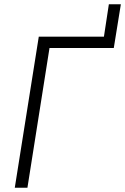

<svg xmlns="http://www.w3.org/2000/svg" viewBox="-20 -876 584 896"><path d="M49 0 161 -705H465L488 -856H544L511 -652H211L108 0Z"/></svg>

Font: Nunito Sans 10pt Condensed Light
Style: Italic
Weight: 300
Width: 3
Italic angle: -9°
Designer: Vernon Adams
Foundry: Vernon Adams
Version: Version 3.101;gftools[0.9.27]